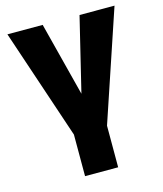

<svg xmlns="http://www.w3.org/2000/svg" viewBox="-112 -628 775 915"><g transform="rotate(-15 275.5 -170.5)"><path d="M11.4 -545.5H185.4L278.8 -180.8L367.2 -545.5H539.8L357.2 -2.1V203.1H193.9V-2.1Z"/></g></svg>

Font: Inter UI Extra Bold
Style: Regular
Weight: 800
Designer: Rasmus Andersson
Foundry: rsms
Version: 3.2;8d6f07862